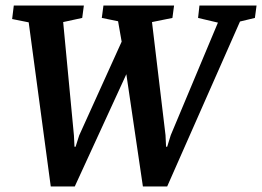

<svg xmlns="http://www.w3.org/2000/svg" viewBox="-20 -668 950 696"><path d="M164 8 84 -587 24 -599 30 -648H284L278 -603L209 -588L248 -177L250 -136H254L267 -177L421 -517L408 -591L349 -603L355 -648H611L605 -603L531 -588L580 -178L582 -136H586L599 -178L770 -586L698 -603L703 -648H910L904 -603L850 -590L586 8H498L438 -399L251 8Z"/></svg>

Font: Faustina SemiBold
Style: Italic
Weight: 600
Italic angle: -8°
Designer: Alfonso Garcia
Foundry: http://www.omnibus-type.com
Version: Version 1.200